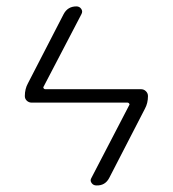

<svg xmlns="http://www.w3.org/2000/svg" viewBox="-20 -560 540 600"><path d="M79.1 -239.3Q70.3 -239.3 64 -245.1Q57.6 -251 57.6 -259.8Q57.6 -282.2 67.4 -299.8L178.7 -515.6Q191.4 -540 218.8 -540Q228.5 -540 233.9 -532.2Q239.3 -524.4 234.4 -515.6L116.2 -289.1Q114.3 -287.1 116.2 -284.2Q118.2 -281.2 121.1 -281.2H420.9Q429.7 -281.2 436 -274.9Q442.4 -268.6 442.4 -259.8Q442.4 -237.3 432.6 -219.7L321.3 -3.9Q308.6 20.5 281.2 19.5Q271.5 19.5 266.1 11.7Q260.7 3.9 265.6 -3.9L383.8 -231.4Q385.7 -233.4 383.8 -236.3Q381.8 -239.3 378.9 -239.3Z"/></svg>

Font: Rounded-X Mgen+ 1mn light
Style: Regular
Weight: 200
Designer: [Source Han Sans]
Ryoko NISHIZUKA  (kana & ideographs); Paul D. Hunt (Latin, Greek & Cyrillic); Wenlong ZHANG  (bopomofo
Version: Version 1.059.20150602